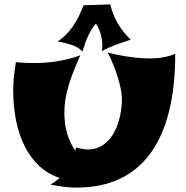

<svg xmlns="http://www.w3.org/2000/svg" viewBox="-20 -824 846 871"><path d="M775 -580C738 -564 698 -559 660 -559C599 -559 523 -571 469 -586C504 -516 533 -428 533 -375C533 -284 495 -146 378 -146C365 -146 347 -149 324 -155L322 -140C288 -188 272 -246 272 -313C272 -393 296 -463 344 -573C265 -544 187 -538 133 -538C91 -538 52 -542 52 -542C44 -488 40 -461 40 -413C40 -214 114 -60 251 -17C229 2 209 13 209 13C250 22 290 27 328 27C621 27 775 -181 775 -580ZM573 -644C524 -691 496 -742 480 -804L359 -800C334 -733 298 -672 241 -636C281 -628 329 -619 354 -590C370 -642 385 -682 415 -717C439 -682 449 -632 442 -592C480 -614 533 -631 573 -644Z"/></svg>

Font: Shojumaru
Style: Regular
Weight: 400
Designer: Astigmatic (AOETI)
Foundry: Astigmatic (AOETI)
Version: Version 1.000